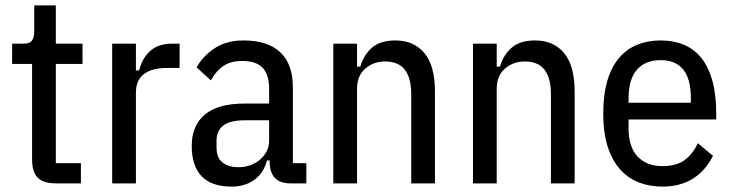

<svg xmlns="http://www.w3.org/2000/svg" viewBox="-20 -680 2715 712"><path d="M188 0Q141 0 120 -21Q99 -42 99 -89V-443H25V-518H67Q91 -518 99 -530Q107 -542 107 -565V-660H187V-518H286V-443H187V-75H280V0Z M396 0V-518H484V-419H496Q507 -464 537 -491Q567 -518 618 -518H646V-428H599Q544 -428 514 -405.5Q484 -383 484 -336V0Z M1057 0Q980 0 980 -81V-85H970Q958 -38 923 -13Q888 12 839 12Q764 12 727.5 -26.5Q691 -65 691 -139Q691 -214 739.5 -255Q788 -296 888 -296H978V-350Q978 -404 953.5 -429Q929 -454 878 -454Q836 -454 808.5 -435.5Q781 -417 762 -382L709 -430Q732 -472 776 -501Q820 -530 883 -530Q973 -530 1019.5 -486Q1066 -442 1066 -357V-75H1116V0ZM865 -60Q889 -60 910 -68Q931 -76 946 -89.5Q961 -103 969.5 -120.5Q978 -138 978 -158V-234H889Q833 -234 808 -214.5Q783 -195 783 -159V-133Q783 -95 805 -77.5Q827 -60 865 -60Z M1216 0V-518H1304V-433H1316Q1330 -479 1361 -504.5Q1392 -530 1446 -530Q1515 -530 1554 -483Q1593 -436 1593 -340V0H1505V-331Q1505 -390 1481.5 -421Q1458 -452 1408 -452Q1365 -452 1334.5 -425.5Q1304 -399 1304 -351V0Z M1734 0V-518H1822V-433H1834Q1848 -479 1879 -504.5Q1910 -530 1964 -530Q2033 -530 2072 -483Q2111 -436 2111 -340V0H2023V-331Q2023 -390 1999.5 -421Q1976 -452 1926 -452Q1883 -452 1852.5 -425.5Q1822 -399 1822 -351V0Z M2436 12Q2389 12 2349 -3.5Q2309 -19 2279.5 -52Q2250 -85 2233.5 -136.5Q2217 -188 2217 -259Q2217 -330 2232.5 -381.5Q2248 -433 2276.5 -466Q2305 -499 2344 -514.5Q2383 -530 2430 -530Q2477 -530 2515 -514.5Q2553 -499 2580 -466Q2607 -433 2621.5 -381.5Q2636 -330 2636 -259V-237H2311V-204Q2311 -134 2345 -99Q2379 -64 2437 -64Q2487 -64 2517.5 -85.5Q2548 -107 2568 -149L2624 -102Q2566 12 2436 12ZM2430 -457Q2373 -457 2342 -421.5Q2311 -386 2311 -316V-299H2542V-316Q2542 -457 2430 -457Z"/></svg>

Font: IBM Plex Sans Cond Text
Style: Regular
Weight: 450
Width: 3
Designer: Mike Abbink, Paul van der Laan, Pieter van Rosmalen
Foundry: Bold Monday
Version: Version 1.3